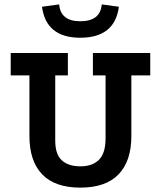

<svg xmlns="http://www.w3.org/2000/svg" viewBox="-20 -829 728 869"><path d="M574.5 -212.8Q574.5 -100 516.6 -39.9Q458.8 20.2 343.8 20.2Q228.5 20.2 170.9 -39.9Q113.2 -100 113.2 -212.8V-487.8H28.5V-589H287.2V-487.8H230V-193.2Q230 -130.8 259.6 -103.5Q289.2 -76.2 343.8 -76.2Q398.8 -76.2 428.2 -106.1Q457.8 -136 457.8 -203.2V-487.8H400.5V-589H660V-487.8H574.5ZM343.2 -658.2Q188.8 -658.2 170 -798.5L247.8 -809Q254.2 -732.8 343.2 -732.8Q434.5 -732.8 440.5 -809L518.2 -798.5Q499.5 -658.2 343.2 -658.2Z"/></svg>

Font: Podkova VF Beta
Style: Regular
Weight: 400
Designer: Ilya Yudin
Foundry: Cyreal (www.cyreal.org)
Version: Version 2.100